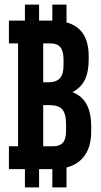

<svg xmlns="http://www.w3.org/2000/svg" viewBox="-20 -765 440 840"><path d="M89 -25H19V-125H59V-575H19V-675H89V-745H151V-675H209V-745H271V-667Q368 -641 368 -519V-504Q368 -450 351 -415.5Q334 -381 297 -362Q340 -345 359.5 -307.5Q379 -270 379 -213V-191Q379 -126 351.5 -86Q324 -46 271 -32V55H209V-25H151V55H89ZM192 -405Q225 -405 241.5 -422Q258 -439 258 -479V-503Q258 -541 244.5 -558Q231 -575 202 -575H169V-405ZM212 -125Q241 -125 255 -140.5Q269 -156 269 -194V-220Q269 -268 252.5 -286.5Q236 -305 198 -305H169V-125Z"/></svg>

Font: Booming Bebas 2
Style: Regular
Weight: 400
Designer: Ryoichi Tsunekawa
Foundry: Ryoichi Tsunekawa
Version: Version 2.000